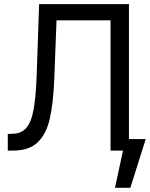

<svg xmlns="http://www.w3.org/2000/svg" viewBox="-20 -727 724 927"><path d="M17.6 -80.1 38.1 -81.1Q82 -81.1 106.4 -108.9Q130.9 -136.7 142.1 -197.8Q153.3 -258.8 157.2 -367.2L168.9 -707H602.5V0H513.7V-628.9H252.9L242.2 -349.6Q237.3 -226.6 220.2 -152.8Q203.1 -79.1 161.6 -39.6Q120.1 0 43.9 0H17.6ZM609.4 179.7H535.2L585.9 -55.7H683.6Z"/></svg>

Font: Pretendard Std Variable
Style: Regular
Weight: 400
Designer: Base glyphs from Inter by Rasmus Andersson; Hangeul glyphs from Noto Sans CJK(Source Han Sans) by Jang Soo-young and Kan
Foundry: Kil Hyung-jin
Version: Version 1.309;Glyphs 3.2 (3225)